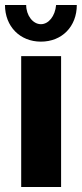

<svg xmlns="http://www.w3.org/2000/svg" viewBox="-30 -750 328 770"><path d="M215 0V-525H55V0ZM134 -653C102 -653 75 -688 75 -730H-10C-10 -644 50 -583 134 -583C219 -583 278 -644 278 -730H195C191 -685 165 -653 134 -653Z"/></svg>

Font: Raleway
Style: ExtraBold
Weight: 800
Designer: Matt McInerney, Pablo Impallari, Rodrigo Fuenzalida
Foundry: Matt McInerney, Pablo Impallari, Rodrigo Fuenzalida
Version: Version 3.000